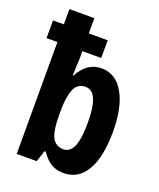

<svg xmlns="http://www.w3.org/2000/svg" viewBox="-144 -848 786 947"><g transform="rotate(20 249.0 -375.0)"><path d="M304 10Q267 10 240 -5Q213 -20 186 -59H179L160 0H55V-587H-2V-680H55V-760H186V-680H285V-587H186V-543Q185 -527 184 -506Q183 -485 182 -459H186Q209 -501 238.5 -520.5Q268 -540 305 -540Q380 -540 422 -466.5Q464 -393 464 -265Q464 -132 422.5 -61Q381 10 304 10ZM263 -100Q297 -100 314.5 -138.5Q332 -177 332 -267Q332 -345 315 -386Q298 -427 262 -427Q219 -427 202.5 -386.5Q186 -346 186 -272V-253Q186 -168 204.5 -134Q223 -100 263 -100Z"/></g></svg>

Font: Noto Sans ExtraCondensed
Style: Bold
Weight: 700
Width: 2
Designer: Monotype Design Team
Foundry: Monotype Imaging Inc.
Version: Version 2.013; ttfautohint (v1.8.4.7-5d5b)